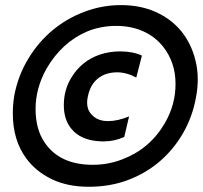

<svg xmlns="http://www.w3.org/2000/svg" viewBox="-20 -694 776 734"><path d="M320 20Q237.5 20 177.5 -9.2Q117.5 -38.5 81.5 -87Q28.5 -157.5 29 -262.5Q29 -296 35 -331Q50 -407 88.5 -470.2Q127 -533.5 181.5 -578.8Q236 -624 303.2 -649.2Q370.5 -674.5 442.5 -674.5Q517 -674.5 575.8 -648Q634.5 -621.5 672.8 -574.8Q711 -528 727 -464Q736 -429 736 -390.5Q736 -357.5 729.5 -323Q716.5 -249.5 680.8 -186.8Q645 -124 591.8 -78Q538.5 -32 469.8 -6Q401 20 320 20ZM334.5 -64Q394.5 -64 448 -85Q554.5 -126 610.5 -224Q651.5 -294.5 651 -374.5Q651 -456 602.5 -517Q572 -554.5 526.5 -574.8Q481 -595 424 -595Q366.5 -595 315 -574.5Q216.5 -533 157.5 -431Q116 -356.5 116 -277.5Q116 -200 150.5 -149.5Q208 -64 334.5 -64ZM377.5 -153.5H368Q288 -156 251 -204Q224 -238.5 224 -292Q224 -351 253 -397.5Q271.5 -428.5 299 -451Q326.5 -473.5 362.5 -485.5Q398.5 -497.5 439 -497.5Q488 -497.5 522.5 -481.5L501 -397.5Q464 -417.5 428 -417.5Q384 -417.5 354.5 -394Q325 -370.5 316 -325.5Q313 -312.5 313 -301.5Q313 -275 329 -257.5Q351.5 -231 393 -231Q430 -231 473.5 -249L455 -170.5Q417.5 -153.5 377.5 -153.5Z"/></svg>

Font: Lucymar Sans SemiBold
Style: Italic
Weight: 600
Italic angle: -10°
Foundry: The League of Moveable Type (original font) / Main changes by Cristiano Sobral with portions from Mirco Monsees
Version: Version 2.00;August 30, 2020;FontCreator 13.0.0.2681 64-bit